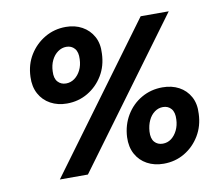

<svg xmlns="http://www.w3.org/2000/svg" viewBox="-79 -808 1058 916"><g transform="rotate(-10 450.0 -350.0)"><path d="M141 0 656 -700H792L277 0ZM643 12Q598 12 563 -7Q528 -26 509 -61Q490 -96 492 -143Q495 -202 523 -248.5Q551 -295 597 -321.5Q643 -348 699 -348Q744 -348 778.5 -329.5Q813 -311 832 -276.5Q851 -242 848 -194Q846 -135 818 -88.5Q790 -42 744.5 -15Q699 12 643 12ZM238 -351Q194 -351 159 -370Q124 -389 105 -424Q86 -459 88 -506Q90 -566 118.5 -612Q147 -658 193 -685Q239 -712 295 -712Q339 -712 373.5 -693Q408 -674 427 -639.5Q446 -605 443 -557Q441 -497 413 -451Q385 -405 339.5 -378Q294 -351 238 -351ZM655 -83Q678 -83 696 -96.5Q714 -110 725.5 -133.5Q737 -157 738 -186Q740 -220 725 -237.5Q710 -255 685 -255Q663 -255 644.5 -241.5Q626 -228 615 -204.5Q604 -181 602 -151Q600 -117 615 -100Q630 -83 655 -83ZM250 -446Q273 -446 291.5 -459.5Q310 -473 321.5 -496Q333 -519 334 -549Q336 -583 321 -600.5Q306 -618 281 -618Q259 -618 240 -604.5Q221 -591 209.5 -567.5Q198 -544 197 -514Q195 -480 210.5 -463Q226 -446 250 -446Z"/></g></svg>

Font: DM Sans 28pt ExtraBold
Style: Italic
Weight: 800
Italic angle: -10°
Version: Version 4.004;gftools[0.9.30]